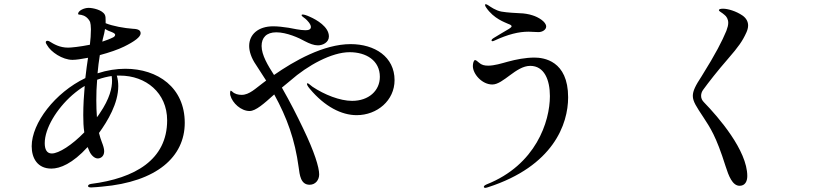

<svg xmlns="http://www.w3.org/2000/svg" viewBox="-20 -848 4040 927"><path d="M585 -516C542 -516 497 -509 451 -494C454 -524 457 -554 462 -582C507 -594 551 -609 579 -623C630 -648 659 -670 659 -687C659 -701 649 -708 622 -709C580 -712 524 -722 490 -736V-746C490 -759 490 -770 486 -777C474 -800 429 -810 408 -810C385 -810 357 -796 357 -781C357 -777 362 -778 373 -776C388 -773 405 -763 415 -742C417 -736 419 -722 419 -707C419 -683 417 -656 414 -632C365 -622 322 -618 309 -618C268 -618 240 -635 219 -648C216 -650 212 -651 209 -651C206 -651 201 -650 201 -644C201 -640 204 -635 208 -629C225 -598 281 -559 330 -559C347 -559 374 -563 405 -569C401 -542 396 -508 392 -471C246 -401 133 -254 133 -142C133 -83 162 -34 228 -34C270 -34 330 -58 403 -138L412 -117C420 -99 436 -83 452 -83C466 -83 483 -93 483 -118C483 -130 478 -146 472 -161C467 -174 462 -189 458 -206C500 -264 551 -349 551 -432C551 -449 549 -466 544 -483H559C684 -483 787 -400 787 -267C787 -77 632 13 419 40C407 42 405 48 405 50C405 54 409 57 420 57C439 56 455 55 473 53C737 30 872 -91 872 -255C872 -425 742 -516 585 -516ZM479 -670C482 -681 485 -694 487 -708C497 -702 508 -697 520 -693C532 -688 536 -684 536 -680C536 -674 530 -669 525 -667C509 -659 492 -653 474 -647C475 -655 477 -663 479 -670ZM521 -458C521 -425 511 -373 461 -300C457 -294 453 -288 448 -282C446 -308 445 -335 445 -364C445 -396 446 -429 449 -463C476 -473 500 -478 519 -481C520 -474 521 -467 521 -458ZM230 -107C205 -107 196 -128 196 -157C196 -228 253 -322 329 -389C350 -407 370 -422 389 -433C385 -388 382 -339 382 -292C382 -263 383 -235 387 -209C328 -148 264 -107 230 -107Z M1673 -635C1542 -635 1399 -553 1303 -486C1274 -531 1243 -582 1243 -626C1243 -666 1266 -692 1314 -692C1364 -692 1424 -665 1452 -649C1475 -637 1496 -629 1515 -629C1538 -629 1568 -643 1568 -672C1568 -719 1508 -753 1476 -767C1461 -774 1448 -778 1441 -778C1439 -778 1436 -777 1436 -775C1436 -770 1445 -765 1455 -757C1463 -750 1481 -732 1481 -718C1481 -707 1472 -702 1455 -702C1431 -702 1394 -710 1373 -714C1346 -718 1322 -721 1299 -721C1227 -721 1183 -682 1183 -626C1183 -601 1193 -568 1216 -535C1233 -509 1250 -483 1265 -459C1259 -455 1254 -451 1249 -447C1215 -422 1184 -390 1147 -390C1130 -390 1113 -394 1101 -406C1097 -409 1096 -410 1094 -410C1092 -410 1092 -408 1092 -406C1091 -404 1091 -401 1091 -398C1091 -394 1091 -392 1092 -388C1102 -350 1144 -312 1185 -312C1215 -312 1255 -348 1304 -392C1366 -279 1404 -174 1422 -40C1427 -4 1431 44 1475 44C1503 44 1521 21 1521 -6C1521 -40 1498 -115 1444 -227C1412 -294 1382 -353 1341 -425C1354 -436 1367 -447 1381 -458C1466 -533 1582 -596 1668 -596C1748 -596 1814 -556 1814 -477C1814 -410 1760 -361 1680 -361C1621 -361 1546 -391 1489 -429C1477 -438 1469 -446 1465 -446C1463 -446 1462 -445 1462 -443C1462 -439 1465 -432 1476 -419C1548 -333 1629 -292 1702 -292C1801 -292 1885 -363 1885 -461C1885 -574 1789 -635 1673 -635Z M2358 -649C2360 -649 2362 -650 2365 -651C2434 -683 2485 -695 2532 -695C2544 -695 2567 -693 2580 -693C2598 -693 2617 -704 2617 -720C2617 -743 2578 -766 2551 -774C2534 -780 2507 -784 2492 -784C2473 -785 2429 -787 2401 -792C2373 -797 2347 -816 2338 -822C2333 -825 2328 -828 2325 -828C2323 -828 2322 -826 2322 -823C2322 -821 2324 -816 2327 -812C2364 -757 2419 -740 2433 -733C2444 -729 2450 -726 2450 -721C2450 -718 2446 -714 2438 -709C2415 -695 2388 -680 2366 -666C2357 -661 2353 -656 2353 -653C2353 -651 2355 -649 2358 -649ZM2336 56C2652 -46 2723 -249 2723 -378C2723 -556 2604 -570 2560 -570C2518 -570 2471 -561 2431 -550C2402 -542 2367 -531 2337 -531C2319 -531 2305 -534 2292 -546C2288 -549 2279 -558 2274 -558C2267 -558 2263 -542 2263 -529C2263 -491 2307 -440 2357 -440C2410 -440 2471 -530 2540 -530C2608 -530 2635 -462 2635 -384C2635 -261 2567 -52 2330 42C2319 47 2316 50 2316 55C2316 56 2318 59 2323 59C2326 59 2329 58 2336 56Z M3551 49C3577 49 3588 28 3588 2C3588 -122 3448 -283 3379 -354C3370 -363 3365 -373 3365 -385C3365 -395 3368 -406 3376 -416C3400 -449 3445 -507 3494 -563C3547 -624 3565 -650 3584 -692C3588 -701 3592 -713 3592 -725C3592 -741 3585 -759 3565 -773C3533 -795 3493 -806 3471 -806C3460 -806 3451 -804 3451 -799C3451 -793 3465 -788 3477 -777C3488 -769 3496 -755 3496 -738C3496 -727 3493 -715 3487 -699C3466 -649 3437 -591 3367 -479C3338 -435 3325 -409 3325 -385C3325 -358 3343 -332 3376 -282C3409 -231 3437 -192 3483 -46C3498 1 3516 49 3551 49Z"/></svg>

Font: Shippori Mincho OTF Medium
Style: Regular
Weight: 500
Designer: FONTDASU
Foundry: FONTDASU / Google Inc. / but / Adobe
Version: Version 3.300;hotconv 1.0.109;makeotfexe 2.5.65596